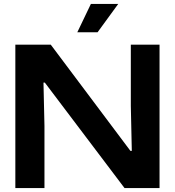

<svg xmlns="http://www.w3.org/2000/svg" viewBox="-20 -956 888 976"><path d="M58 0V-729H238L643 -189H650L645 -418V-729H791V0H613L208 -536H201L206 -316V0ZM373 -792 442 -936H581L476 -792Z"/></svg>

Font: Mona Sans Expanded SemiBold
Style: Regular
Weight: 600
Width: 7
Designer: Deni Anggara
Foundry: GitHub
Version: Version 2.000